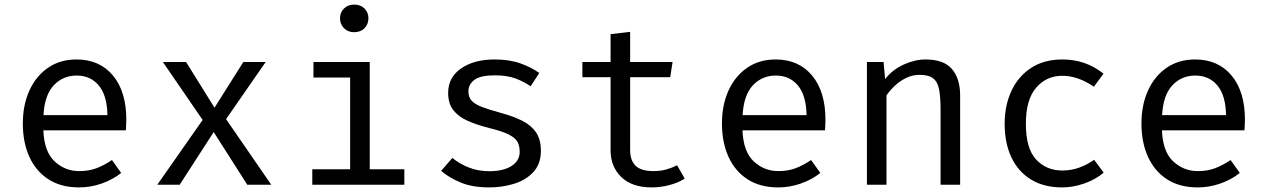

<svg xmlns="http://www.w3.org/2000/svg" viewBox="-20 -813 5578 845"><path d="M170.8 -239.5Q174.4 -145.6 220.3 -102.8Q266.2 -60 328.7 -60Q370.3 -60 403.6 -72.3Q436.9 -84.6 472.8 -108.7L513.3 -51.8Q475.9 -22.1 427.2 -5.1Q378.5 11.8 327.7 11.8Q248.7 11.8 193.6 -23.6Q138.5 -59 109.5 -122.3Q80.5 -185.6 80.5 -269.2Q80.5 -351.3 109.5 -414.9Q138.5 -478.5 191.5 -514.9Q244.6 -551.3 316.4 -551.3Q418.5 -551.3 477.2 -480.5Q535.9 -409.7 535.9 -286.7Q535.9 -272.8 535.1 -260.5Q534.4 -248.2 533.8 -239.5ZM317.4 -480.5Q257.4 -480.5 216.9 -437.9Q176.4 -395.4 171.3 -306.2H452.8Q451.3 -392.8 414.9 -436.7Q378.5 -480.5 317.4 -480.5Z M770.8 0H672.3L871.8 -285.1L696.9 -540H799L924.1 -339L1050.8 -540H1149.2L974.9 -288.7L1173.8 0H1068.2L920.5 -231.8Z M1538.5 -792.8Q1567.2 -792.8 1584.4 -775.4Q1601.5 -757.9 1601.5 -732.8Q1601.5 -706.7 1584.4 -689Q1567.2 -671.3 1538.5 -671.3Q1511.3 -671.3 1493.8 -689Q1476.4 -706.7 1476.4 -732.8Q1476.4 -757.9 1493.8 -775.4Q1511.3 -792.8 1538.5 -792.8ZM1607.2 -540V-68.2H1759.5V0H1354.4V-68.2H1521V-471.8H1359.5V-540Z M2132.8 -59.5Q2195.4 -59.5 2231.3 -82.6Q2267.2 -105.6 2267.2 -145.1Q2267.2 -169.2 2258.2 -187.2Q2249.2 -205.1 2221.5 -219.7Q2193.8 -234.4 2136.4 -248.7Q2080.5 -262.6 2039.2 -280.8Q1997.9 -299 1975.1 -328.2Q1952.3 -357.4 1952.3 -404.1Q1952.3 -472.3 2009.2 -511.8Q2066.2 -551.3 2157.4 -551.3Q2222.6 -551.3 2271 -533.8Q2319.5 -516.4 2353.3 -491.8L2315.4 -433.3Q2285.1 -454.4 2247.9 -467.9Q2210.8 -481.5 2158.5 -481.5Q2094.9 -481.5 2068.2 -461.8Q2041.5 -442.1 2041.5 -410.8Q2041.5 -386.7 2054.6 -371Q2067.7 -355.4 2099 -343.1Q2130.3 -330.8 2185.1 -315.9Q2237.9 -301.5 2277.4 -282.1Q2316.9 -262.6 2338.7 -231Q2360.5 -199.5 2360.5 -149.2Q2360.5 -91.8 2327.7 -56.2Q2294.9 -20.5 2242.8 -4.4Q2190.8 11.8 2132.8 11.8Q2059.5 11.8 2007.9 -9.5Q1956.4 -30.8 1921.5 -61L1970.8 -117.9Q2002.6 -91.8 2043.8 -75.6Q2085.1 -59.5 2132.8 -59.5Z M2993.3 -27.2Q2965.6 -8.7 2926.2 1.5Q2886.7 11.8 2848.7 11.8Q2761.5 11.8 2714.4 -33.8Q2667.2 -79.5 2667.2 -151.3V-473.3H2543.1V-540H2667.2V-662.6L2753.3 -672.8V-540H2940L2929.7 -473.3H2753.3V-152.3Q2753.3 -107.2 2777.2 -83.6Q2801 -60 2856.4 -60Q2886.7 -60 2912.3 -67.2Q2937.9 -74.4 2960 -85.6Z M3247.7 -239.5Q3251.3 -145.6 3297.2 -102.8Q3343.1 -60 3405.6 -60Q3447.2 -60 3480.5 -72.3Q3513.8 -84.6 3549.7 -108.7L3590.3 -51.8Q3552.8 -22.1 3504.1 -5.1Q3455.4 11.8 3404.6 11.8Q3325.6 11.8 3270.5 -23.6Q3215.4 -59 3186.4 -122.3Q3157.4 -185.6 3157.4 -269.2Q3157.4 -351.3 3186.4 -414.9Q3215.4 -478.5 3268.5 -514.9Q3321.5 -551.3 3393.3 -551.3Q3495.4 -551.3 3554.1 -480.5Q3612.8 -409.7 3612.8 -286.7Q3612.8 -272.8 3612.1 -260.5Q3611.3 -248.2 3610.8 -239.5ZM3394.4 -480.5Q3334.4 -480.5 3293.8 -437.9Q3253.3 -395.4 3248.2 -306.2H3529.7Q3528.2 -392.8 3491.8 -436.7Q3455.4 -480.5 3394.4 -480.5Z M3795.4 0V-540H3868.7L3875.4 -465.1Q3908.2 -506.7 3957.4 -529Q4006.7 -551.3 4053.8 -551.3Q4133.3 -551.3 4169.5 -509.2Q4205.6 -467.2 4205.6 -392.3V0H4119.5V-328.7Q4119.5 -384.1 4113.3 -417.9Q4107.2 -451.8 4087.4 -467.7Q4067.7 -483.6 4027.2 -483.6Q3995.4 -483.6 3967.4 -469.7Q3939.5 -455.9 3917.7 -435.1Q3895.9 -414.4 3881.5 -393.3V0Z M4654.9 -62.6Q4695.4 -62.6 4730.5 -75.6Q4765.6 -88.7 4795.4 -109.7L4837.4 -53.3Q4802.1 -23.1 4752.3 -5.6Q4702.6 11.8 4654.9 11.8Q4574.4 11.8 4517.7 -22.8Q4461 -57.4 4431.3 -120.3Q4401.5 -183.1 4401.5 -267.7Q4401.5 -348.7 4431.3 -412.8Q4461 -476.9 4517.9 -514.1Q4574.9 -551.3 4655.9 -551.3Q4759 -551.3 4836.4 -488.7L4794.4 -431.3Q4724.1 -479.5 4654.9 -479.5Q4585.1 -479.5 4540 -426.9Q4494.9 -374.4 4494.9 -267.7Q4494.9 -159.5 4540 -111Q4585.1 -62.6 4654.9 -62.6Z M5093.8 -239.5Q5097.4 -145.6 5143.3 -102.8Q5189.2 -60 5251.8 -60Q5293.3 -60 5326.7 -72.3Q5360 -84.6 5395.9 -108.7L5436.4 -51.8Q5399 -22.1 5350.3 -5.1Q5301.5 11.8 5250.8 11.8Q5171.8 11.8 5116.7 -23.6Q5061.5 -59 5032.6 -122.3Q5003.6 -185.6 5003.6 -269.2Q5003.6 -351.3 5032.6 -414.9Q5061.5 -478.5 5114.6 -514.9Q5167.7 -551.3 5239.5 -551.3Q5341.5 -551.3 5400.3 -480.5Q5459 -409.7 5459 -286.7Q5459 -272.8 5458.2 -260.5Q5457.4 -248.2 5456.9 -239.5ZM5240.5 -480.5Q5180.5 -480.5 5140 -437.9Q5099.5 -395.4 5094.4 -306.2H5375.9Q5374.4 -392.8 5337.9 -436.7Q5301.5 -480.5 5240.5 -480.5Z"/></svg>

Font: FiraCode Nerd Font
Style: Regular
Weight: 400
Designer: Carrois Corporate, Edenspiekermann AG, Nikita Prokopov
Foundry: Carrois Corporate, Edenspiekermann AG, Nikita Prokopov
Version: Version 6.002;Nerd Fonts 3.4.0